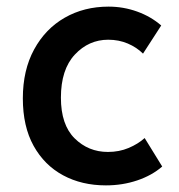

<svg xmlns="http://www.w3.org/2000/svg" viewBox="-20 -549 542 580"><path d="M49 -252Q49 -337 83 -399.5Q117 -462 175.5 -495.5Q234 -529 308 -529Q353 -529 394.5 -514Q436 -499 467 -472L412 -387Q393 -406 366 -417.5Q339 -429 307 -429Q248 -429 206 -384Q164 -339 164 -254Q164 -172 205.5 -131Q247 -90 306 -90Q340 -90 368.5 -102Q397 -114 417 -132L470 -46Q439 -19 394.5 -4Q350 11 300 11Q227 11 170.5 -19.5Q114 -50 81.5 -108.5Q49 -167 49 -252Z"/></svg>

Font: Radio Canada Medium
Style: Regular
Weight: 500
Designer: Charles Daoud, Etienne Aubert Bonn, Alexandre Saumier Demers, Jacques Le Bailly
Foundry: Radio-Canada
Version: Version 2.104; ttfautohint (v1.8.4.7-5d5b);gftools[0.9.28.de